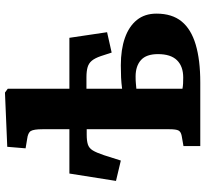

<svg xmlns="http://www.w3.org/2000/svg" viewBox="-46 -760 807 754"><g transform="rotate(-90 357.0 -383.5)"><path d="M160 0V-66L200 -73Q216 -76 221 -85.5Q226 -95 226 -121V-446H204Q181 -446 166.5 -441.5Q152 -437 143 -422.5Q134 -408 124 -378L103 -312L23 -331L52 -514H226V-620Q226 -654 219 -665.5Q212 -677 187 -680L151 -686L157 -758L370 -767L385 -756V-514H585L607 -366L527 -348L513 -391Q505 -414 495 -426Q485 -438 469.5 -442.5Q454 -447 430 -447H385V-307Q408 -310 429 -311Q450 -312 477 -312Q539 -312 584.5 -296Q630 -280 655 -249Q680 -218 680 -172Q680 -111 649.5 -73.5Q619 -36 558.5 -18Q498 0 410 0ZM429 -67Q473 -67 497 -91.5Q521 -116 521 -166Q521 -212 497.5 -233Q474 -254 433 -254Q417 -254 407 -253Q397 -252 385 -251V-70Q395 -68 406 -67.5Q417 -67 429 -67Z"/></g></svg>

Font: Literata 18pt
Style: Bold
Weight: 700
Designer: Latin by Veronika Burian and Jose Scaglione. Greek by Irene Vlachou. Cyrillic by Vera Evstafieva.
Foundry: TypeTogether
Version: Version 3.103;gftools[0.9.29]